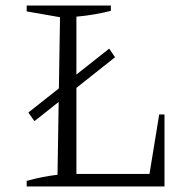

<svg xmlns="http://www.w3.org/2000/svg" viewBox="-20 -671 689 691"><path d="M553 -259H572V0H76V-20Q105 -28 132.5 -33.5Q160 -39 187 -42L196 -609L76 -630V-651H379V-632Q352 -625 320.5 -619.5Q289 -614 255 -611V-45H518ZM104 -235 82 -266 373 -496 394 -465Z"/></svg>

Font: Piazzolla Thin ExtraLight
Style: Regular
Weight: 250
Version: Version 2.005